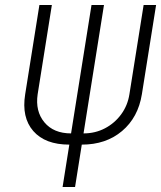

<svg xmlns="http://www.w3.org/2000/svg" viewBox="-20 -750 646 770"><path d="M231 0 258 -170Q161 -170 113.5 -224.5Q66 -279 81 -372L138 -730H188L131 -372Q121 -304 158 -259.5Q195 -215 265 -215L347 -730H397L315 -215Q362 -215 401 -235.5Q440 -256 466 -291.5Q492 -327 499 -372L556 -730H606L549 -372Q534 -279 469.5 -224.5Q405 -170 308 -170L281 0Z"/></svg>

Font: NKDuy Mono Thin
Style: Italic
Weight: 100
Italic angle: -9°
Monospace: yes
Designer: NKDuy
Foundry: NKDuy
Version: Version 2.251; ttfautohint (v1.8.4.7-5d5b)